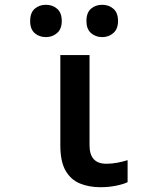

<svg xmlns="http://www.w3.org/2000/svg" viewBox="-20 -772 640 802"><path d="M400 10Q352 10 314 -5.5Q276 -21 254 -59Q232 -97 232 -165V-542H354V-165Q354 -88 424 -88Q448 -88 471 -92.5Q494 -97 513 -103V-11Q494 -2 463.5 4Q433 10 400 10ZM407 -617Q379 -617 360 -634Q341 -651 341 -684Q341 -719 360 -735.5Q379 -752 407 -752Q434 -752 453.5 -735.5Q473 -719 473 -684Q473 -651 453.5 -634Q434 -617 407 -617ZM172 -617Q144 -617 125 -633.5Q106 -650 106 -684Q106 -719 125 -735.5Q144 -752 172 -752Q199 -752 218.5 -735.5Q238 -719 238 -684Q238 -651 218.5 -634Q199 -617 172 -617Z"/></svg>

Font: Noto Sans Mono SemiBold
Style: Regular
Weight: 600
Designer: Monotype Design Team
Foundry: Monotype Imaging Inc.
Version: Version 2.014; ttfautohint (v1.8.4.7-5d5b)